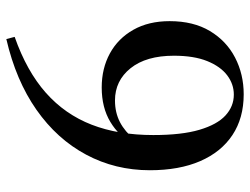

<svg xmlns="http://www.w3.org/2000/svg" viewBox="-114 -678 809 622"><g transform="rotate(90 291.0 -366.5)"><path d="M106 18 99 -9Q210 -48 280 -110Q350 -172 383.5 -258.5Q417 -345 417 -458Q417 -550 400 -607.5Q383 -665 353.5 -692Q324 -719 286 -719Q252 -719 223.5 -697.5Q195 -676 177.5 -633Q160 -590 160 -525Q160 -435 200.5 -384.5Q241 -334 305 -334Q344 -334 375 -350Q406 -366 432 -398L453 -392H444Q421 -347 374.5 -319Q328 -291 263 -291Q201 -291 152.5 -317.5Q104 -344 76 -393.5Q48 -443 48 -511Q48 -588 80 -641.5Q112 -695 166 -723Q220 -751 285 -751Q362 -751 417 -714.5Q472 -678 501.5 -610Q531 -542 531 -447Q531 -335 480.5 -240.5Q430 -146 335 -79.5Q240 -13 106 18Z"/></g></svg>

Font: Noto Serif KR ExtraLight SemiBold
Style: Regular
Weight: 600
Version: Version 2.002-H1;hotconv 1.1.0;makeotfexe 2.6.0